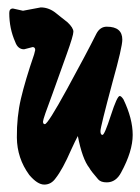

<svg xmlns="http://www.w3.org/2000/svg" viewBox="-20 -534 378 518"><path d="M90 -514Q113 -514 133 -497Q135 -495 145.5 -487Q156 -479 162 -474Q178 -459 178 -448.5Q178 -438 160 -388Q142 -338 122 -282Q96 -213 96 -206Q96 -199 101 -199Q109 -199 161 -294Q213 -389 240 -443Q250 -462 268 -462Q310 -462 310 -427Q310 -407 284 -314Q251 -191 251 -180.5Q251 -170 256.5 -170Q262 -170 279 -222.5Q296 -275 303 -275Q307 -275 313 -266Q338 -214 338 -170Q338 -126 307 -69Q293 -42 268 -42Q252 -42 245 -50Q225 -73 221 -81Q202 -105 190 -167Q183 -154 172 -130Q149 -77 130 -53Q118 -36 99.5 -36Q81 -36 59 -62Q26 -107 25.5 -163Q25 -219 36.5 -268Q48 -317 72 -387L75 -399Q75 -407 68 -407L45 -401Q28 -401 21 -421Q5 -457 5 -499Q5 -511 15 -511L42 -505Z"/></svg>

Font: Zhi Mang Xing
Style: Regular
Weight: 400
Designer: ZhongQi
Foundry: ZhongQi
Version: Version 2.001